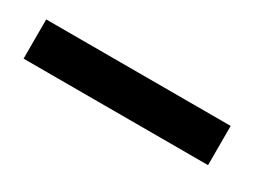

<svg xmlns="http://www.w3.org/2000/svg" viewBox="-18 -76 486 352"><g transform="rotate(30 225.0 99.5)"><path d="M18 57.5H408.5V140.5H18Z"/></g></svg>

Font: League Mono Condensed Medium
Style: Regular
Weight: 500
Width: 1
Designer: Tyler Finck
Foundry: The League of Moveable Type / Tyler Finck
Version: Version 2.210